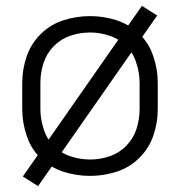

<svg xmlns="http://www.w3.org/2000/svg" viewBox="-20 -593 615 656"><path d="M110 43 58 10 109 -63Q83 -92 71 -130Q56 -174 56 -220V-310Q56 -356 71 -400Q86 -444 119.5 -477Q153 -510 197.5 -524Q242 -538 288 -538Q333 -538 378 -524Q399 -517 418 -506L465 -573L517 -540L466 -467Q492 -438 504 -400Q519 -356 519 -310V-220Q519 -174 504 -130Q489 -86 455.5 -53Q422 -20 377.5 -6Q333 8 288 8Q242 8 197 -6Q176 -13 157 -24ZM288 -48Q322 -48 354.5 -59Q387 -70 411.5 -95Q436 -120 446.5 -153Q457 -186 457 -220V-310Q457 -344 446 -377Q440 -397 429 -414L191 -73Q205 -64 221 -59Q253 -48 288 -48ZM146 -116 384 -457Q370 -466 354 -471Q322 -482 288 -482Q253 -482 220.5 -471Q188 -460 163.5 -435Q139 -410 128.5 -377Q118 -344 118 -310V-220Q118 -186 129 -153Q135 -133 146 -116Z"/></svg>

Font: Jozsika Light
Style: Regular
Weight: 300
Monospace: yes
Designer: Belleve Invis
Foundry: Belleve Invis
Version: 2.1.0